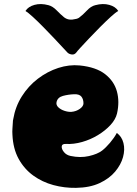

<svg xmlns="http://www.w3.org/2000/svg" viewBox="-20 -892 660 927"><path d="M348 -638Q339 -627 326 -629Q313 -631 306 -638Q303 -641 285.5 -660Q268 -679 242.5 -706Q217 -733 189.5 -761Q162 -789 138.5 -810.5Q115 -832 103 -839Q116 -860 146.5 -868.5Q177 -877 214 -867Q234 -862 253.5 -842Q273 -822 290 -808Q307 -795 329.5 -797.5Q352 -800 361 -806Q380 -820 399.5 -841Q419 -862 440 -867Q477 -877 507.5 -868.5Q538 -860 551 -839Q538 -832 515 -811Q492 -790 464.5 -762.5Q437 -735 412 -708.5Q387 -682 369 -662.5Q351 -643 348 -638ZM544 -250Q568 -233 576 -201.5Q584 -170 574 -133.5Q564 -97 536 -63.5Q508 -30 461 -8Q414 14 347 15Q291 16 237.5 1.5Q184 -13 140.5 -44.5Q97 -76 70 -125Q43 -174 40 -242Q39 -256 40 -270.5Q41 -285 42 -301Q42 -306 42.5 -309.5Q43 -313 44 -317Q54 -377 85.5 -427Q117 -477 163 -512Q209 -547 261.5 -564Q314 -581 365 -576Q444 -568 487.5 -534Q531 -500 544.5 -450.5Q558 -401 545 -344Q538 -315 513 -288Q488 -261 452.5 -239.5Q417 -218 376.5 -206.5Q336 -195 298 -197Q279 -198 278 -185Q277 -172 289 -157.5Q301 -143 321 -139Q368 -129 409.5 -138.5Q451 -148 473 -165Q491 -179 511 -202.5Q531 -226 544 -250ZM325 -352Q348 -354 365.5 -366.5Q383 -379 383 -393Q383 -413 373 -425.5Q363 -438 338 -437Q310 -436 284 -429Q258 -422 253 -399Q250 -385 261.5 -374Q273 -363 291 -357Q309 -351 325 -352Z"/></svg>

Font: Potta One
Style: Regular
Weight: 400
Designer: 108,108go
Foundry: Font Zone 108
Version: Version 1.000